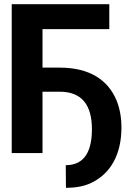

<svg xmlns="http://www.w3.org/2000/svg" viewBox="-20 -731 628 917"><path d="M36 0H183V-293H265C373 -293 419 -227 419 -114C419 -19 390 58 294 58L295 166C344 166 385 158 419 141C508 97 560 7 560 -122C560 -170 552 -212 538 -248C497 -350 407 -408 265 -408H183V-592H502V-711H36Z"/></svg>

Font: Asimov Pro
Style: Bd
Weight: 700
Designer: Google
Version: Version 2.000980; 2014